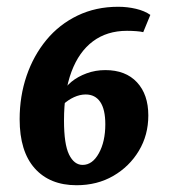

<svg xmlns="http://www.w3.org/2000/svg" viewBox="-20 -534 498 567"><path d="M329 -514Q356 -514 381.5 -508Q407 -502 424 -490L403 -439Q396 -441 382 -442Q368 -443 355 -443Q296 -443 254.5 -412Q213 -381 191 -322Q169 -263 169 -178Q169 -108 184 -77.5Q199 -47 224 -47Q253 -47 272 -81.5Q291 -116 291 -167Q291 -211 276 -233Q261 -255 233 -255Q216 -255 198.5 -247Q181 -239 166 -225L164 -257Q172 -277 191 -292.5Q210 -308 236 -317.5Q262 -327 291 -327Q351 -327 384.5 -291Q418 -255 418 -193Q418 -135 390 -88.5Q362 -42 314.5 -14.5Q267 13 206 13Q127 13 82.5 -37Q38 -87 38 -182Q38 -250 58.5 -310Q79 -370 117 -416Q155 -462 209 -488Q263 -514 329 -514Z"/></svg>

Font: Yrsa
Style: Bold Italic
Weight: 700
Italic angle: -7.10001°
Version: Version 2.004